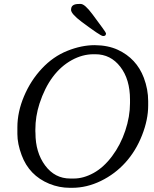

<svg xmlns="http://www.w3.org/2000/svg" viewBox="-20 -920 760 949"><path d="M622.6 -410.2V-427.7Q622.6 -527.8 574.7 -589.8Q526.9 -651.9 451.2 -651.9H442.4Q387.7 -651.9 335 -623Q226.1 -563 175.3 -408.2Q154.8 -344.7 154.8 -279.8V-271L155.3 -262.2Q155.3 -166.5 203.1 -102.1Q251 -37.6 327.1 -37.6H344.7Q392.6 -37.6 442.4 -64.9Q492.2 -92.3 533.9 -147.9Q575.7 -203.6 599.1 -273.7Q622.6 -343.8 622.6 -410.2ZM492.7 -742.2H488.3Q477.1 -742.2 383.8 -812Q331.1 -851.6 331.1 -871.6L331.5 -873.5Q331.5 -900.4 369.6 -900.4H379.4Q398.9 -900.4 436.5 -850.1Q503.9 -760.3 503.9 -755.4Q503.9 -742.2 492.7 -742.2ZM65.9 -290.5Q65.9 -366.7 98.9 -444.6Q131.8 -522.5 187.3 -581.5Q242.7 -640.6 312.7 -668.7Q382.8 -696.8 448.2 -696.8Q513.7 -696.3 562.5 -673.8Q654.8 -630.9 690.9 -535.6Q712.4 -478.5 712.4 -419.9V-398.4Q712.4 -328.6 682.1 -251.5Q651.9 -174.3 600.1 -116.9Q548.3 -59.6 478.5 -25.6Q408.7 8.3 336.4 8.3H325.2Q272.5 8.3 223.6 -11.7Q124 -52.7 86.9 -153.3Q65.9 -209.5 65.9 -257.8Z"/></svg>

Font: Averia Serif Libre Light
Style: Italic
Weight: 300
Italic angle: -8.5°
Version: Version 1.002